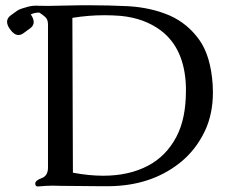

<svg xmlns="http://www.w3.org/2000/svg" viewBox="-20 -690 850 715"><path d="M772 -375.5Q772.9 -360.4 772.9 -346.2Q772.9 -266.6 743.7 -203.6Q708.5 -128.9 646 -80.6Q540 1.5 387.2 3.4H348.6Q321.3 3.4 296.9 2.9Q256.3 2.4 241.7 2.4Q202.1 2.4 181.6 1.5H172.9Q153.3 1.5 121.1 4.4Q111.3 4.4 111.3 -6.3Q111.3 -18.1 135 -26.6Q158.7 -35.2 158.7 -65.9V-599.1Q158.7 -618.2 147.7 -627.4Q136.7 -636.7 126.5 -643.1H124.5Q108.9 -643.1 94.2 -636.2H94.7Q105.5 -620.6 105.5 -607.9Q105.5 -594.2 92.3 -584.5L67.4 -566.4Q58.1 -559.6 48.8 -559.6Q32.7 -559.6 17.6 -580.6Q6.3 -596.2 6.3 -608.9Q6.3 -622.6 20 -632.8L44.4 -650.4Q50.8 -654.8 61.5 -658.2Q72.3 -661.6 79.6 -663.6Q96.7 -668.9 115.7 -668.9Q120.1 -668.9 124.5 -668.5Q142.1 -668 159.7 -668Q181.6 -668 204.1 -668.9Q244.1 -669.9 282.2 -670.4H312.5Q384.3 -670.4 456.1 -667Q543 -662.1 612.8 -631.8Q678.2 -602.5 721.4 -542.7Q764.6 -482.9 772 -375.5ZM249.5 -623.5 251.5 -46.9Q311.5 -35.6 364.3 -35.6Q460.9 -35.6 531.7 -73.2Q598.6 -108.4 636.7 -180.2Q672.4 -247.6 672.4 -351.6V-365.2Q668.5 -509.3 578.1 -577.1Q516.6 -622.6 429.2 -630.9Q398.9 -633.3 368.2 -633.3Q309.6 -633.3 249.5 -623.5Z"/></svg>

Font: Caudex
Style: Regular
Weight: 400
Version: Version 1.01